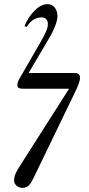

<svg xmlns="http://www.w3.org/2000/svg" viewBox="-20 -738 430 926"><path d="M48 134C48 150 65 168 88 168C115 168 127 151 142 120L346 -302C354 -319 366 -346 366 -362C366 -382 354 -386 339 -386H118L223 -564C236 -588 257 -630 257 -660C257 -682 247 -718 208 -718C164 -718 119 -664 98 -612L109 -608C129 -642 155 -654 181 -654C205 -654 211 -635 211 -622C211 -601 200 -577 171 -527L77 -364C65 -345 64 -337 64 -328C64 -310 76 -310 106 -310H313L75 64C59 89 48 107 48 134Z"/></svg>

Font: Old Standard
Style: Italic
Weight: 400
Italic angle: -15.2°
Designer: Alexey Kryukov <alexios@thessalonica.org.ru>
Version: Version 2.0